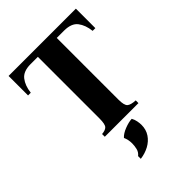

<svg xmlns="http://www.w3.org/2000/svg" viewBox="-257 -785 1150 1150"><g transform="rotate(-45 318.0 -209.5)"><path d="M33 -665H603V-500H580Q574 -554 548 -588Q522 -622 459 -622H398V-100Q398 -51 413 -38Q428 -25 468 -23V0H183V-23Q212 -25 225 -38Q238 -51 238 -100V-622H176Q115 -622 88.5 -588Q62 -554 56 -500H33ZM373 38Q382 54 385.5 72.5Q389 91 389 105Q389 145 369 175Q349 205 315.5 223Q282 241 242 246V223Q261 208 266 185.5Q271 163 271 144Q271 112 259 86Q277 66 312 52.5Q347 39 373 38Z"/></g></svg>

Font: Bona Nova SC
Style: Bold
Weight: 700
Designer: Mateusz Machalski
Foundry: Capitalics
Version: Version 4.001; ttfautohint (v1.8.4.7-5d5b)